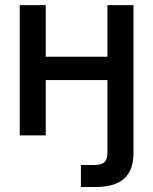

<svg xmlns="http://www.w3.org/2000/svg" viewBox="-20 -536 606 760"><path d="M360.4 204.1H300.3V117.2H352.1Q381.3 117.2 393.3 106Q405.3 94.7 405.3 69.3V-219.2H161.1V0H58.1V-515.6H161.1V-311.5H405.3V-515.6H508.3V71.3Q508.3 204.1 360.4 204.1Z"/></svg>

Font: Inter Display Medium
Style: Regular
Weight: 500
Designer: Rasmus Andersson
Foundry: rsms
Version: Version 4.001;git-9221beed3